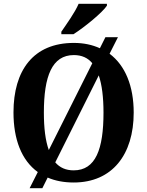

<svg xmlns="http://www.w3.org/2000/svg" viewBox="-20 -951 776 1011"><path d="M303 -784V-771H367C427 -809 520 -886 543 -921V-931H394C375 -886 331 -825 303 -784ZM179 -45 136 40H203L231 -16C270 1 316 10 368 10C571 10 684 -137 684 -358C684 -497 640 -606 557 -668L601 -755H535L506 -697C466 -715 421 -725 369 -725C155 -725 51 -580 51 -359C51 -218 93 -107 179 -45ZM466 -618 237 -161C219 -211 211 -277 211 -358C211 -550 254 -661 369 -661C411 -661 443 -646 466 -618ZM368 -54C327 -54 295 -68 271 -96L500 -554C517 -504 525 -438 525 -358C525 -166 484 -54 368 -54Z"/></svg>

Font: Noto Serif SemiCondensed
Style: Bold
Weight: 700
Width: 4
Designer: Monotype Design Team
Foundry: Monotype Imaging Inc.
Version: Version 2.015